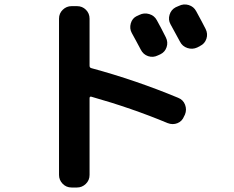

<svg xmlns="http://www.w3.org/2000/svg" viewBox="-20 -790 1040 853"><path d="M598.6 -723.6Q620.1 -734.4 643.1 -727.5Q666 -720.7 676.8 -700.2Q695.3 -667 716.8 -624Q727.5 -602.5 720.2 -580.6Q712.9 -558.6 692.4 -548.8L681.6 -543.9Q660.2 -533.2 638.2 -540.5Q616.2 -547.9 605.5 -569.3Q598.6 -582 585.4 -606.9Q572.3 -631.8 565.4 -643.6Q554.7 -663.1 561 -686Q567.4 -709 587.9 -718.8ZM774.4 -763.7Q795.9 -774.4 818.4 -767.6Q840.8 -760.7 851.6 -740.2Q879.9 -688.5 893.6 -661.1Q904.3 -639.6 897 -617.7Q889.6 -595.7 869.1 -585.9L856.4 -579.1Q835 -569.3 812.5 -576.7Q790 -584 779.3 -605.5L737.3 -682.6Q726.6 -702.1 733.4 -724.6Q740.2 -747.1 760.7 -757.8ZM297.9 43Q274.4 43 258.3 26.4Q242.2 9.8 242.2 -12.7V-707Q242.2 -730.5 258.8 -746.6Q275.4 -762.7 297.9 -762.7H322.3Q345.7 -762.7 361.8 -746.6Q377.9 -730.5 377.9 -707V-498Q377.9 -489.3 385.7 -487.3Q584 -433.6 771.5 -355.5Q793.9 -346.7 802.2 -324.7Q810.5 -302.7 801.8 -281.2L797.9 -273.4Q789.1 -251 768.1 -242.7Q747.1 -234.4 724.6 -243.2Q565.4 -309.6 385.7 -360.4Q377.9 -362.3 377.9 -353.5V-12.7Q377.9 10.7 361.3 26.9Q344.7 43 322.3 43Z"/></svg>

Font: Rounded Mgen+ 2m bold
Style: Bold
Weight: 700
Designer: [Source Han Sans]
Ryoko NISHIZUKA  (kana & ideographs); Paul D. Hunt (Latin, Greek & Cyrillic); Wenlong ZHANG  (bopomofo
Version: Version 1.059.20150602